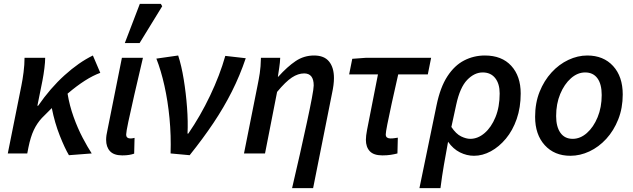

<svg xmlns="http://www.w3.org/2000/svg" viewBox="-20 -788 3252 986"><path d="M20 0 90 -349Q96 -378 101 -417Q106 -456 106 -491H212Q212 -470 208 -437.5Q204 -405 198 -374L172 -245H176Q238 -335 311.5 -401.5Q385 -468 457 -503L495 -414Q457 -400 415.5 -373.5Q374 -347 327 -307Q337 -246 358 -187.5Q379 -129 404.5 -80.5Q430 -32 451 0L334 9Q313 -26 287 -91.5Q261 -157 246 -233Q221 -209 195 -182Q170 -155 153.5 -120Q137 -85 126 -31L120 0Z M608 10Q565 10 545 -11.5Q525 -33 525 -70Q525 -92 532 -121L606 -491H714Q689 -385 669.5 -300Q650 -215 639 -162.5Q628 -110 628 -98Q628 -86 634 -81.5Q640 -77 649 -77Q654 -77 659 -77.5Q664 -78 671 -80L669 1Q658 5 643 7.5Q628 10 608 10ZM621 -567 698 -768H806L813 -756L697 -567Z M856 0Q859 -92 850.5 -180.5Q842 -269 824.5 -347.5Q807 -426 783 -487L895 -503Q912 -451 923.5 -380.5Q935 -310 940.5 -236.5Q946 -163 943 -102H947Q1009 -192 1059 -297Q1109 -402 1137 -501L1242 -489Q1212 -400 1171 -318.5Q1130 -237 1076.5 -157Q1023 -77 954 9Z M1480 178Q1501 89 1520.5 2Q1540 -85 1556 -159Q1572 -233 1581.5 -283.5Q1591 -334 1591 -349Q1591 -411 1542 -411Q1511 -411 1479 -390Q1447 -369 1403 -316L1341 0H1233L1303 -351Q1309 -380 1314 -412Q1319 -444 1320 -491H1419Q1418 -466 1414 -440.5Q1410 -415 1407 -394H1409Q1456 -446 1498.5 -474.5Q1541 -503 1593 -503Q1645 -503 1670 -472Q1695 -441 1695 -387Q1695 -370 1692.5 -350.5Q1690 -331 1685 -308L1588 178Z M1944 10Q1899 10 1879 -11.5Q1859 -33 1859 -70Q1859 -90 1865 -121L1921 -406H1773L1789 -486L1857 -491H2194L2177 -406H2025Q2006 -323 1991.5 -256.5Q1977 -190 1969 -149Q1961 -108 1961 -98Q1961 -86 1968 -81.5Q1975 -77 1985 -77Q1997 -77 2006 -78.5Q2015 -80 2023 -81L2021 0Q2006 4 1987 7Q1968 10 1944 10Z M2134 178 2222 -248Q2241 -340 2277.5 -396Q2314 -452 2363.5 -477.5Q2413 -503 2470 -503Q2557 -503 2605.5 -450Q2654 -397 2654 -308Q2654 -236 2633.5 -177Q2613 -118 2578 -76Q2543 -34 2500.5 -11Q2458 12 2414 12Q2377 12 2342 -5.5Q2307 -23 2281 -60Q2269 5 2259.5 60Q2250 115 2242 178ZM2395 -75Q2434 -75 2468.5 -104.5Q2503 -134 2524.5 -186.5Q2546 -239 2546 -308Q2546 -358 2523 -387Q2500 -416 2459 -416Q2416 -416 2379 -377.5Q2342 -339 2323 -251L2298 -136Q2322 -100 2348 -87.5Q2374 -75 2395 -75Z M2909 12Q2827 12 2777.5 -42.5Q2728 -97 2728 -188Q2728 -259 2751 -316.5Q2774 -374 2812.5 -416Q2851 -458 2899 -480.5Q2947 -503 2996 -503Q3079 -503 3128.5 -449Q3178 -395 3178 -303Q3178 -233 3155 -175Q3132 -117 3093.5 -75Q3055 -33 3007 -10.5Q2959 12 2909 12ZM2921 -75Q2960 -75 2994 -105Q3028 -135 3049 -186Q3070 -237 3070 -300Q3070 -356 3048 -386Q3026 -416 2985 -416Q2946 -416 2912 -386Q2878 -356 2857 -305.5Q2836 -255 2836 -192Q2836 -137 2858 -106Q2880 -75 2921 -75Z"/></svg>

Font: Source Sans 3 Semibold
Style: Italic
Weight: 600
Italic angle: -11°
Designer: Paul D. Hunt
Foundry: Adobe
Version: Version 3.052;hotconv 1.1.0;makeotfexe 2.6.0